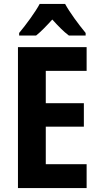

<svg xmlns="http://www.w3.org/2000/svg" viewBox="-20 -953 504 973"><path d="M310 -933H181C160 -893 110 -825 77 -786V-773H163C187 -792 214 -820 245 -854C275 -821 302 -793 329 -773H414V-786C377 -831 334 -889 310 -933ZM419 0V-121H212V-311H405V-430H212V-594H419V-714H71V0Z"/></svg>

Font: Noto Sans Thai Looped Condensed
Style: Bold
Weight: 700
Width: 3
Designer: Sasikarn Vongin, Ben Mitchell
Foundry: The Fontpad Ltd
Version: Version 1.001